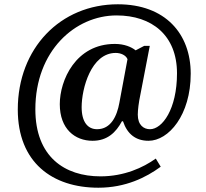

<svg xmlns="http://www.w3.org/2000/svg" viewBox="-20 -734 961 896"><path d="M439 142C566 142 662 94 730 44L707 6C648 48 560 89 449 89C282 89 145 -2 145 -224C145 -496 330 -662 524 -662C689 -662 806 -569 806 -392C806 -224 737 -131 680 -131C651 -131 623 -150 623 -199C623 -223 629 -262 630 -266L679 -520H653L613 -499C593 -515 560 -529 516 -529C333 -529 259 -359 259 -248C259 -132 330 -77 412 -77C481 -77 521 -116 549 -168H554C574 -108 614 -77 673 -77C767 -77 870 -197 870 -390C870 -577 751 -714 530 -714C262 -714 63 -509 63 -223C63 24 224 142 439 142ZM433 -131C390 -131 361 -164 361 -234C361 -320 405 -487 520 -487C543 -487 567 -477 575 -458L537 -254C526 -193 498 -131 433 -131Z"/></svg>

Font: Noto Serif Gurmukhi Medium
Style: Regular
Weight: 500
Designer: Vaibhav Singh and the Monotype Design Team
Foundry: Monotype Imaging Inc.
Version: Version 2.004